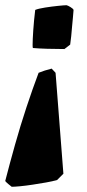

<svg xmlns="http://www.w3.org/2000/svg" viewBox="-53 -495 333 736"><path d="M145 -232 160 -216 190 171 166 195Q149 200 123.5 204.5Q98 209 71.5 213Q45 217 23.5 219Q2 221 -8 221Q-12 218 -20.5 211Q-29 204 -33 199Q-16 133 4.5 60Q25 -13 48.5 -84Q72 -155 95 -216Q117 -225 145 -232ZM202 -475Q207 -474 217 -468Q227 -462 229 -457Q228 -445 226.5 -427.5Q225 -410 223 -390Q222 -374 220 -356.5Q218 -339 216 -324L194 -307Q161 -307 128 -308Q95 -309 73 -311Q72 -314 72 -323Q72 -342 74.5 -379Q77 -416 82 -457Q94 -462 119.5 -466Q145 -470 169.5 -472.5Q194 -475 202 -475Z"/></svg>

Font: Labrada Black
Style: Italic
Weight: 900
Italic angle: -7°
Designer: Mercedes Jáuregui
Foundry: Omnibus-Type Team
Version: Version 1.000; ttfautohint (v1.8.4.7-5d5b)